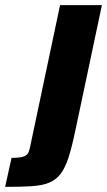

<svg xmlns="http://www.w3.org/2000/svg" viewBox="-128 -530 417 748"><path d="M-108 198 -83 85Q-51 85 -36.5 80Q-22 75 -17 63.5Q-12 52 -9 34L106 -510H269L165 -19Q152 43 139 83.5Q126 124 108 147.5Q90 171 62.5 182Q35 193 -6.5 195.5Q-48 198 -108 198Z"/></svg>

Font: Saira SemiCondensed ExtraBold
Style: Italic
Weight: 800
Width: 4
Italic angle: -12°
Designer: Hector Gatti with collaboration of the Omnibus-Type team
Foundry: Omnibus-Type
Version: Version 1.101